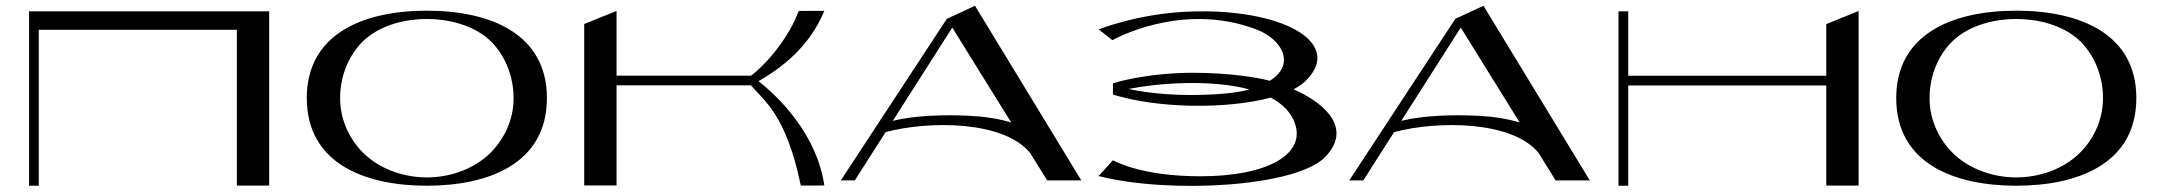

<svg xmlns="http://www.w3.org/2000/svg" viewBox="-20 -633 7346 654"><path d="M894.1 -594.3H79V-0.4H112.1V-531.6H786.8V-0.8H896.9V-595.5Z M1434 -596.6C1434 -596.6 1434 -596.6 1434 -596.6C1433.9 -596.6 1433.9 -596.6 1433.9 -596.6C1213.3 -596.6 1025 -515 1025 -299.2C1025 -74.5 1225.3 -0.4 1433.9 -0.4C1433.9 -0.4 1433.9 -0.4 1434 -0.4C1434 -0.4 1434 -0.4 1434 -0.4C1642.6 -0.4 1842.9 -74.5 1842.9 -299.2C1842.9 -515 1654.7 -596.6 1434 -596.6ZM1639.3 -101.8C1583.4 -53.1 1507.6 -28.7 1434 -28.7C1360.3 -28.7 1284.4 -53 1228.5 -101.7C1173.2 -150.4 1138 -223.6 1138.6 -298.5C1138 -373.4 1168.9 -450.9 1224.2 -499.6C1280.1 -548.4 1360.3 -568.3 1434 -568.4C1507.6 -568.3 1587.9 -548.5 1643.8 -499.8C1699.1 -451 1729.9 -373.4 1729.3 -298.5C1729.9 -223.6 1694.6 -150.5 1639.3 -101.8Z M2563.6 -356.5C2639.2 -400 2736.2 -470.9 2787.9 -596L2700.3 -595.8C2670.6 -511.5 2595 -417.5 2538 -375.3H2080.1V-595.8L1970 -551.2V-1.2H2080.1V-342.3H2538V-342.2C2584.4 -288.4 2658.5 -239.8 2707.7 -1L2787.9 -1.2C2762.9 -173 2636.4 -299.6 2563.6 -356.5Z M3663.2 -18.5 3301.1 -613.3 3205.3 -568.9 3205.2 -568.9 2844 -18.5H2891.7L2996.7 -183.1C3148.7 -223.3 3400.6 -220.8 3488.7 -112.2L3546.9 -18.5ZM3278.2 -238.8C3197.4 -242.6 3095.6 -240 3021.1 -221.4L3223.7 -539.1L3424.4 -215.8C3381.2 -228.9 3334.2 -236.2 3278.2 -238.8Z M4386.1 -329C4402.8 -337.5 4416.8 -347 4427.4 -357.5C4548.3 -475.7 4382.6 -588.7 4094.7 -594.3C3977.1 -596.6 3850.6 -579.2 3722 -533.1L3769.1 -496.2C3769.1 -496.2 4004.7 -630.6 4261.2 -532.1C4303.4 -515.9 4341.2 -484.1 4350.9 -447.8C4360.3 -412.8 4343.5 -381.7 4305.5 -357.7C4272.3 -367 4173.7 -385.1 4045.4 -385.1C3880.5 -385.1 3770.9 -349.2 3770.9 -349.2V-310.8C3929.5 -262.3 4160.8 -261.2 4308.6 -300.5C4350.6 -278.2 4381.4 -247.1 4393.3 -204.6C4420.9 -105.3 4294.9 -32.6 4069.2 -32.6C3870.4 -32.6 3782.3 -81.8 3770.9 -87.1L3722 -33.3C3966.6 28.7 4395.6 3.3 4493.8 -98.1C4584.5 -191.9 4501.7 -277.8 4386.1 -329ZM4032.2 -309.4C3914.7 -309.4 3826.2 -329.2 3824.2 -330C3918.9 -349.1 4101.7 -364.5 4235.7 -328.4C4205.6 -319.9 4146.9 -309.4 4032.2 -309.4Z M5395.2 -18.5 5033.1 -613.3 4937.3 -568.9 4937.2 -568.9 4576 -18.5H4623.7L4728.7 -183.1C4880.7 -223.3 5132.6 -220.8 5220.7 -112.2L5278.9 -18.5ZM5010.2 -238.8C4929.4 -242.6 4827.6 -240 4753.1 -221.4L4955.7 -539.1L5156.4 -215.8C5113.2 -228.9 5066.2 -236.2 5010.2 -238.8Z M6200.8 -550.9V-375H5526.1V-594.3H5493V-0.4H5526.1V-341.9H6200.8V-0.8H6310.9V-595.5Z M6848 -596.6C6848 -596.6 6848 -596.6 6848 -596.6C6847.9 -596.6 6847.9 -596.6 6847.9 -596.6C6627.3 -596.6 6439 -515 6439 -299.2C6439 -74.5 6639.3 -0.4 6847.9 -0.4C6847.9 -0.4 6847.9 -0.4 6848 -0.4C6848 -0.4 6848 -0.4 6848 -0.4C7056.6 -0.4 7256.9 -74.5 7256.9 -299.2C7256.9 -515 7068.7 -596.6 6848 -596.6ZM7053.3 -101.8C6997.4 -53.1 6921.6 -28.7 6848 -28.7C6774.3 -28.7 6698.4 -53 6642.5 -101.7C6587.2 -150.4 6552 -223.6 6552.6 -298.5C6552 -373.4 6582.9 -450.9 6638.2 -499.6C6694.1 -548.4 6774.3 -568.3 6848 -568.4C6921.6 -568.3 7001.9 -548.5 7057.8 -499.8C7113.1 -451 7143.9 -373.4 7143.3 -298.5C7143.9 -223.6 7108.6 -150.5 7053.3 -101.8Z"/></svg>

Font: Novoposelensky
Style: Regular
Weight: 400
Designer: Sasha Pavljenko
Version: Version 1.002;Fontself Maker 3.5.4